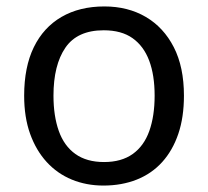

<svg xmlns="http://www.w3.org/2000/svg" viewBox="-20 -566 645 596"><path d="M551 -269Q551 -202 533.5 -150.5Q516 -99 483.5 -63Q451 -27 404.5 -8.5Q358 10 301 10Q248 10 203 -8.5Q158 -27 125 -63Q92 -99 73.5 -150.5Q55 -202 55 -269Q55 -358 85 -419.5Q115 -481 171 -513.5Q227 -546 304 -546Q377 -546 432.5 -513.5Q488 -481 519.5 -419.5Q551 -358 551 -269ZM146 -269Q146 -206 162.5 -159.5Q179 -113 214 -88Q249 -63 303 -63Q357 -63 392 -88Q427 -113 443.5 -159.5Q460 -206 460 -269Q460 -333 443 -378Q426 -423 391.5 -447.5Q357 -472 302 -472Q220 -472 183 -418Q146 -364 146 -269Z"/></svg>

Font: lgurmukhi85
Style: Book
Weight: 400
Designer: Jelle Bosma - Monotype Design Team
Foundry: Monotype Imaging Inc.
Version: Version 2.003